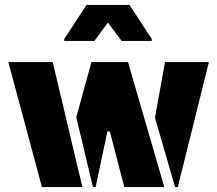

<svg xmlns="http://www.w3.org/2000/svg" viewBox="-20 -763 886 783"><path d="M14 -510H195L316 0H151ZM291 -285 353 -510H502L650 0H487L428 -227H418L370 0H359ZM612 -283 653 -510H832L705 0H694ZM242 -604 333 -743H508L599 -604V-596H476L420 -671L365 -596H242Z"/></svg>

Font: Saira Stencil One
Style: Regular
Weight: 400
Designer: Hector Gatti with collaboration of the Omnibus-Type team
Foundry: Omnibus-Type
Version: Version 1.004